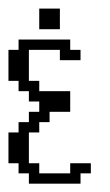

<svg xmlns="http://www.w3.org/2000/svg" viewBox="-20 -386 259 454"><path d="M48.3 48.3V23.9H23.9V0H0V-72.8H23.9V-97.2H48.3V-121.6H72.8V-146H48.3V-170.4H23.9V-194.8H0V-268.1H23.9V-292.5H146V-268.1H170.4V-243.7H121.6V-268.1H48.3V-194.8H72.8V-170.4H146V-121.6H97.2V-97.2H72.8V-72.8H48.3V0H72.8V23.9H146V0H194.8V23.9H170.4V48.3ZM72.8 -316.9V-365.7H121.6V-316.9Z"/></svg>

Font: FS Mondwest Regular
Style: Regular
Weight: 400
Designer: NZWStudios2024
Foundry: https://fontstruct.com
Version: Version 1.0